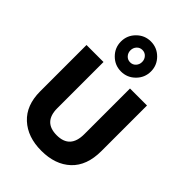

<svg xmlns="http://www.w3.org/2000/svg" viewBox="-281 -1101 1230 1230"><g transform="rotate(45 334.0 -486.0)"><path d="M608 -261Q608 -129 534 -59.5Q460 10 334 10Q210 10 135 -59Q60 -128 60 -254V-674H214V-255Q214 -130 334 -130Q454 -130 454 -260V-674H608ZM432 -942Q472 -902 472 -846Q472 -790 432 -750Q392 -710 336 -710Q280 -710 240 -750Q200 -790 200 -846Q200 -902 240 -942Q280 -982 336 -982Q392 -982 432 -942ZM298 -888.5Q283 -872 283 -849Q283 -826 298 -809.5Q313 -793 336 -793Q359 -793 374 -809.5Q389 -826 389 -849Q389 -872 374 -888.5Q359 -905 336 -905Q313 -905 298 -888.5Z"/></g></svg>

Font: Hind Siliguri
Style: Bold
Weight: 700
Designer: Jyotish Sonowal
Foundry: Indian Type Foundry
Version: Version 1.001;PS 1.0;hotconv 1.0.86;makeotf.lib2.5.63406; tt